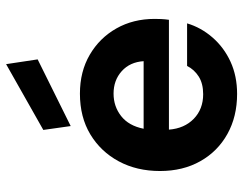

<svg xmlns="http://www.w3.org/2000/svg" viewBox="-106 -698 816 645"><g transform="rotate(-90 302.5 -376.0)"><path d="M309 12Q233 12 174.5 -20.5Q116 -53 83 -111.5Q50 -170 50 -247Q50 -325 82.5 -385.5Q115 -446 173 -481Q231 -516 310 -516Q384 -516 440.5 -483Q497 -450 529 -393.5Q561 -337 561 -265Q561 -255 560.5 -243Q560 -231 558 -217H189Q193 -165 225.5 -133.5Q258 -102 308 -102Q344 -102 367.5 -117Q391 -132 403 -156H546Q532 -109 498.5 -70.5Q465 -32 417 -10Q369 12 309 12ZM310 -403Q267 -403 234.5 -377.5Q202 -352 192 -302H419Q416 -348 385.5 -375.5Q355 -403 310 -403ZM201 -547 188 -639 409 -764 425 -658Z"/></g></svg>

Font: DM Sans ExtraBold
Style: Regular
Weight: 800
Designer: Colophon Foundry, Jonny Pinhorn
Foundry: Colophon Foundry
Version: Version 4.004; ttfautohint (v1.8.4.7-5d5b)